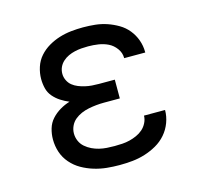

<svg xmlns="http://www.w3.org/2000/svg" viewBox="-84 -621 767 722"><g transform="rotate(-15 300.0 -260.0)"><path d="M297 8Q272 8 247 5.5Q222 3 197.5 -4.5Q173 -12 151 -24.5Q129 -37 112 -56.5Q95 -76 87 -100Q79 -124 79 -150Q79 -171 85 -191.5Q91 -212 105 -227.5Q119 -243 137.5 -254Q156 -265 176 -271Q159 -278 143.5 -288Q128 -298 116 -312Q104 -326 99.5 -344Q95 -362 95 -381Q95 -404 102.5 -427Q110 -450 125.5 -467.5Q141 -485 161.5 -497Q182 -509 204.5 -516Q227 -523 250.5 -525.5Q274 -528 297 -528Q321 -528 344.5 -525.5Q368 -523 390 -515.5Q412 -508 432.5 -496Q453 -484 468 -465.5Q483 -447 491 -424.5Q499 -402 499 -379V-376H417V-377Q417 -397 404.5 -414Q392 -431 374.5 -439.5Q357 -448 337 -451Q317 -454 297 -454Q284 -454 271 -453Q258 -452 245 -449Q232 -446 220 -440.5Q208 -435 198 -426Q188 -417 182.5 -405Q177 -393 177 -379Q177 -366 183 -353.5Q189 -341 199 -333Q209 -325 221.5 -320Q234 -315 247 -312Q260 -309 273.5 -308Q287 -307 300 -307H362V-234H300Q285 -234 270 -232.5Q255 -231 240 -228Q225 -225 211 -219Q197 -213 185.5 -203.5Q174 -194 167.5 -180Q161 -166 161 -151Q161 -136 167 -122Q173 -108 184.5 -98Q196 -88 209.5 -81.5Q223 -75 237.5 -71.5Q252 -68 267 -67Q282 -66 297 -66Q312 -66 327 -67Q342 -68 356 -71.5Q370 -75 383.5 -81Q397 -87 408 -96.5Q419 -106 426 -120Q433 -134 433 -148H515Q515 -123 506 -99Q497 -75 480.5 -56Q464 -37 442 -24.5Q420 -12 396 -4.5Q372 3 347 5.5Q322 8 297 8Z"/></g></svg>

Font: Iosevka Plex Etoile
Style: Regular
Weight: 400
Designer: Belleve Invis
Foundry: Belleve Invis
Version: Version 25.1.1; ttfautohint (v1.8.4)